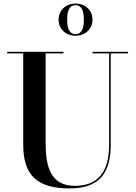

<svg xmlns="http://www.w3.org/2000/svg" viewBox="-20 -1040 759 1075"><path d="M308 -930C308 -879 346.5 -840 403 -840C459 -840 498 -879 498 -930C498 -981 459 -1020 403 -1020C346.5 -1020 308 -981 308 -930ZM356 -930C356 -974.5 366 -1011 403 -1011C439.5 -1011 449.5 -974.5 449.5 -930C449.5 -885 439.5 -849 403 -849C366 -849 356 -885 356 -930ZM20.5 -750V-741H110V-230C110 -57 189.5 15 370 15C530.5 15 600 -65 600 -230V-741H697V-750H498V-741H591V-230C591 -69.5 521.5 0.5 399 0.5C262.5 0.5 235.5 -108 235.5 -240V-741H335.5V-750Z"/></svg>

Font: Bodoni* 24pt Medium
Style: Regular
Weight: 500
Version: Version 2.3